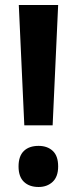

<svg xmlns="http://www.w3.org/2000/svg" viewBox="-20 -734 306 766"><path d="M190 -234H77L55 -714H212ZM54 -70Q54 -111 75 -131.5Q96 -152 134 -152Q169 -152 190.5 -132Q212 -112 212 -70Q212 -29 190 -8.5Q168 12 134 12Q97 12 75.5 -8.5Q54 -29 54 -70Z"/></svg>

Font: Noto Sans Arabic Cond
Style: Bold
Weight: 700
Width: 3
Designer: Monotype Design Team, Nadine Chahine, Nizar Qandah and Khaled Hosny
Foundry: Monotype Imaging Inc.
Version: Version 2.012; ttfautohint (v1.8.4.7-5d5b)